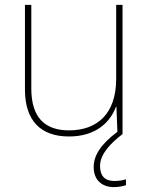

<svg xmlns="http://www.w3.org/2000/svg" viewBox="-20 -548 613 785"><path d="M389 131C389 80 435 36 481 0V-528H455V-226C455 -82 377 -15 262 -15C163 -15 108 -68 108 -186V-528H82V-182C82 -57 144 10 262 10C374 10 431 -50 454 -111H456L460 -9C393 41 363 87 363 135C363 190 399 217 445 217C466 217 484 213 495 209V185C484 189 466 192 447 192C408 192 389 170 389 131Z"/></svg>

Font: Noto Sans Arabic Thin
Style: Regular
Weight: 100
Designer: Monotype Design Team, Nadine Chahine, Nizar Qandah and Khaled Hosny
Foundry: Monotype Imaging Inc.
Version: Version 2.012